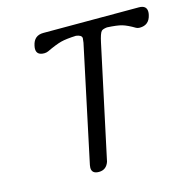

<svg xmlns="http://www.w3.org/2000/svg" viewBox="-103 -803 897 905"><g transform="rotate(-15 345.0 -350.5)"><path d="M652.3 -700.7Q690.4 -700.7 690.4 -668.9Q690.4 -662.1 688.5 -653.8Q678.2 -606.9 632.3 -606.9Q622.6 -606.9 615.2 -610.8Q580.1 -631.8 555.2 -639.2Q531.2 -646 482.9 -648.4Q461.9 -646 455.6 -639.2Q446.3 -629.4 437 -585.4L319.3 -36.6Q306.6 0 270.5 0Q235.8 0 235.8 -29.3Q235.8 -35.2 237.3 -42.5L357.4 -607.4Q359.9 -623 359.9 -628.9Q358.9 -644.5 331.5 -647.9Q283.7 -646 257.3 -639.2Q229.5 -631.8 185.5 -610.8Q176.3 -606.9 166.5 -606.9Q128.9 -606.9 128.9 -638.2Q128.9 -645 130.9 -653.8Q140.6 -700.7 186.5 -700.7Z"/></g></svg>

Font: inglobal
Style: Italic
Weight: 400
Italic angle: -12°
Designer: Andrey Kochetov, Denis Davydov, Evgeny Yurtaev
Foundry: inglobal
Version: Version 1.00 September 25, 2014, initial release